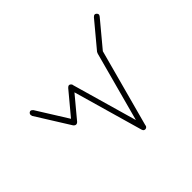

<svg xmlns="http://www.w3.org/2000/svg" viewBox="-122 -678 845 845"><g transform="rotate(-45 300.0 -255.5)"><path d="M38 -400Q38 -397 39.5 -394Q41 -391 44 -389.5Q47 -388 50 -388Q53 -388 56 -389.5Q59 -391 61 -394Q63 -397 63 -400Q63 -403 61 -406Q59 -409 56 -411Q53 -413 50 -413Q47 -413 44 -411Q41 -409 39.5 -406Q38 -403 38 -400Z M61 -407 39 -393 139 -233 161 -247Z M138 -240Q138 -237 139.5 -234Q141 -231 144 -229.5Q147 -228 150 -228Q153 -228 156 -229.5Q159 -231 161 -234Q163 -237 163 -240Q163 -243 161 -246Q159 -249 156 -251Q153 -253 150 -253Q147 -253 144 -251Q141 -249 139.5 -246Q138 -243 138 -240Z M140 -248 160 -232 260 -352 240 -368Z M238 -360Q238 -357 239.5 -354Q241 -351 244 -349.5Q247 -348 250 -348Q253 -348 256 -349.5Q259 -351 261 -354Q263 -357 263 -360Q263 -363 261 -366Q259 -369 256 -371Q253 -373 250 -373Q247 -373 244 -371Q241 -369 239.5 -366Q238 -363 238 -360Z M262 -363 238 -357 338 -7 362 -13Z M338 -10Q338 -7 339.5 -4Q341 -1 344 0.5Q347 2 350 2Q353 2 356 0.5Q359 -1 361 -4Q363 -7 363 -10Q363 -13 361 -16Q359 -19 356 -21Q353 -23 350 -23Q347 -23 344 -21Q341 -19 339.5 -16Q338 -13 338 -10Z M338 -13 362 -7 462 -377 438 -383Z M438 -380Q438 -377 439.5 -374Q441 -371 444 -369.5Q447 -368 450 -368Q453 -368 456 -369.5Q459 -371 461 -374Q463 -377 463 -380Q463 -383 461 -386Q459 -389 456 -391Q453 -393 450 -393Q447 -393 444 -391Q441 -389 439.5 -386Q438 -383 438 -380Z M440 -388 460 -372 560 -492 540 -508Z M538 -500Q538 -497 539.5 -494Q541 -491 544 -489.5Q547 -488 550 -488Q553 -488 556 -489.5Q559 -491 561 -494Q563 -497 563 -500Q563 -503 561 -506Q559 -509 556 -511Q553 -513 550 -513Q547 -513 544 -511Q541 -509 539.5 -506Q538 -503 538 -500Z"/></g></svg>

Font: Linefont Thin
Style: Regular
Weight: 100
Monospace: yes
Version: Version 3.002;gftools[0.9.33]